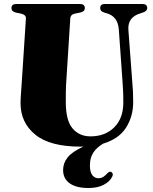

<svg xmlns="http://www.w3.org/2000/svg" viewBox="-20 -720 766 963"><path d="M594.5 -311 576 -571Q571.5 -637 516.5 -653L504.5 -656.5Q482.5 -662.5 482.5 -679.5Q482.5 -700 506 -700H694.5Q718.5 -700 718.5 -679.5Q718.5 -664 696 -657L684 -653Q619 -633.5 624 -569.5L643 -314.5Q645.5 -288 646.8 -262Q648 -236 648 -208Q648 -136 612.2 -79.8Q576.5 -23.5 497 0.5Q463 21.5 447 47Q431 72.5 431 109.5Q431 143.5 443.2 158.8Q455.5 174 473.5 174Q487 174 498.5 166.8Q510 159.5 518.5 149Q528 139 537 142Q542 144 544.8 150.2Q547.5 156.5 542.5 166.5Q531 190.5 500.2 206.8Q469.5 223 424 223Q362.5 223 329.5 199.5Q296.5 176 296.5 132.5Q296.5 98 319.2 69.5Q342 41 398.5 15Q391 15.5 384 15.5Q230.5 15.5 156.8 -44.8Q83 -105 83 -203Q83 -219.5 85.2 -249.8Q87.5 -280 90 -320.5L110 -627Q111.5 -646 84 -652L61 -656.5Q37.5 -661.5 37.5 -679.5Q37.5 -700 62 -700H381Q405.5 -700 405.5 -679.5Q405.5 -662 382 -657L356.5 -652Q333.5 -647 332.5 -627.5L313 -320.5Q310.5 -286 310.2 -257Q310 -228 310 -208.5Q310 -115.5 344 -75.8Q378 -36 434 -36Q507 -36 552.8 -81.2Q598.5 -126.5 598.5 -206Q598.5 -243 597.2 -266.5Q596 -290 594.5 -311Z"/></svg>

Font: Fraunces 72pt Black
Style: Regular
Weight: 900
Version: Version 1.000;[0bf87f6ff]